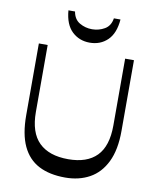

<svg xmlns="http://www.w3.org/2000/svg" viewBox="-101 -1027 913 1115"><g transform="rotate(10 355.5 -469.0)"><path d="M359.9 10.5Q267.6 10.5 204.1 -22.5Q140.6 -55.6 107.8 -125.6Q75.1 -195.7 75.1 -306.3V-730H127.1V-335.9Q127.1 -213.9 186.5 -155.7Q245.9 -97.5 358.8 -97.5Q469.6 -97.5 526.7 -155.7Q583.9 -213.9 583.9 -335.9V-730H635.9V-312.8Q635.9 -201.5 600.8 -129.7Q565.8 -57.9 503.6 -23.7Q441.4 10.5 359.9 10.5ZM364.3 -785.7Q302.4 -785.7 259.9 -826.2Q217.5 -866.6 210.9 -949.2H249.8Q257.4 -903.8 291 -884.3Q324.6 -864.8 364.3 -864.8Q404.4 -864.8 438.1 -884.3Q471.9 -903.8 478.9 -949.2H517.8Q511.1 -866.6 469.2 -826.2Q427.3 -785.7 364.3 -785.7Z"/></g></svg>

Font: Savate ExtraLight
Style: Regular
Weight: 200
Designer: Max Esnée
Foundry: Plomb Type
Version: Version 2.000